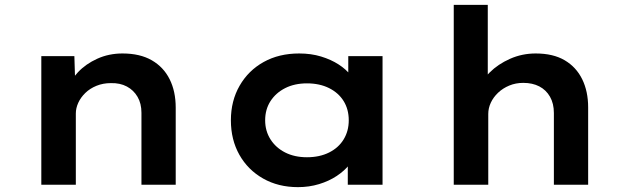

<svg xmlns="http://www.w3.org/2000/svg" viewBox="-20 -760 2586 790"><path d="M150 0V-529H286L290 -399L254 -389Q269 -429 301 -463Q333 -497 380.5 -518.5Q428 -540 484 -540Q556 -540 604.5 -512Q653 -484 678 -434Q703 -384 703 -317V0H562V-296Q562 -334 546 -361.5Q530 -389 502 -404Q474 -419 436 -418Q404 -418 377 -407Q350 -396 331 -377.5Q312 -359 302 -337Q292 -315 292 -293V0H222Q192 0 174 0Q156 0 150 0Z M1206 10Q1125 10 1062.5 -25.5Q1000 -61 965 -123Q930 -185 930 -265Q930 -345 966 -407.5Q1002 -470 1065 -505Q1128 -540 1211 -540Q1260 -540 1301 -527.5Q1342 -515 1373 -495Q1404 -475 1423.5 -450Q1443 -425 1447 -401L1413 -400V-529H1554V0H1411V-138L1441 -133Q1437 -107 1417 -82Q1397 -57 1365.5 -36Q1334 -15 1293 -2.5Q1252 10 1206 10ZM1243 -113Q1295 -113 1334 -132.5Q1373 -152 1394 -186.5Q1415 -221 1415 -265Q1415 -310 1394 -344Q1373 -378 1334 -397.5Q1295 -417 1243 -417Q1192 -417 1153.5 -397.5Q1115 -378 1093 -344Q1071 -310 1071 -265Q1071 -221 1093 -186.5Q1115 -152 1153.5 -132.5Q1192 -113 1243 -113Z M1847 0V-740H1987V-399L1950 -387Q1961 -428 1995 -462Q2029 -496 2078.5 -518Q2128 -540 2184 -540Q2256 -540 2303.5 -512Q2351 -484 2375.5 -434Q2400 -384 2400 -318V0H2259V-295Q2259 -334 2243 -362Q2227 -390 2199 -404.5Q2171 -419 2133 -419Q2102 -419 2075.5 -408Q2049 -397 2029.5 -378.5Q2010 -360 1999.5 -337.5Q1989 -315 1989 -291V0H1919Q1889 0 1871 0Q1853 0 1847 0Z"/></svg>

Font: Lexend Giga SemiBold
Style: Regular
Weight: 600
Designer: Bonnie Shaver-Troup, Thomas Jockin
Foundry: Lexend
Version: Version 1.007